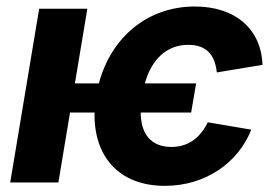

<svg xmlns="http://www.w3.org/2000/svg" viewBox="-20 -573 876 603"><path d="M595.9 -311.1H435C455.3 -384.9 502.1 -432.2 571.4 -432.2C630.3 -432.2 655.5 -398.4 660.9 -345.5L804.3 -369.3C800.8 -480.8 719.8 -552.6 592 -552.6C442.1 -552.6 328.5 -454.5 290.5 -311.1H215.2L254.3 -545.5H103L12.1 0H163.4L199.9 -219.5H277C273.8 -82.7 353 10.7 497.9 10.7C623.6 10.7 727.3 -60 769.2 -165.8L632.5 -188.9C610.8 -143.8 574.2 -111.5 518.5 -111.5C453.5 -111.5 422.2 -153.4 421.9 -219.5H580.3Z"/></svg>

Font: Margiela Sans
Style: Bold Italic
Weight: 700
Italic angle: -9.39999°
Designer: Stefan Endress, Andreas Faust
Version: Version 1.100;FEAKit 1.0